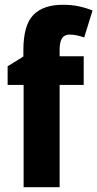

<svg xmlns="http://www.w3.org/2000/svg" viewBox="-20 -785 408 805"><path d="M331 -429H230V0H79V-429H12V-507L78 -548V-574Q78 -680 120 -722.5Q162 -765 243 -765Q279 -765 308.5 -759Q338 -753 368 -741L333 -628Q318 -633 303 -636.5Q288 -640 271 -640Q230 -640 230 -578V-549H331Z"/></svg>

Font: Noto Sans Tamil Condensed ExtraBold
Style: Regular
Weight: 800
Width: 3
Designer: Jelle Bosma - Monotype Design Team
Foundry: Monotype Imaging Inc.
Version: Version 2.004; ttfautohint (v1.8.4.7-5d5b)